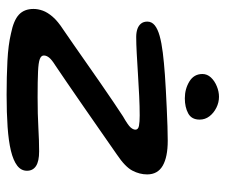

<svg xmlns="http://www.w3.org/2000/svg" viewBox="-71 -600 686 584"><g transform="rotate(90 272.0 -308.0)"><path d="M268.2 14.9Q213.1 14.9 165 12.4Q116.8 9.9 82.2 1.7Q41.8 -6.4 24.5 -22.6Q7.2 -38.8 7.2 -66.9Q7.2 -80.4 12.3 -94.9Q17.4 -109.3 31 -125.2Q44.6 -141 70.4 -157.7Q88.2 -169.8 114.6 -188.2Q141 -206.6 171.6 -228Q202.1 -249.4 232.7 -270.6Q263.3 -291.7 289.8 -309.7Q316.2 -327.6 334 -339.1Q360.3 -354.1 367.4 -362Q374.4 -369.9 374.4 -376.9Q374.4 -385.4 362.7 -387.7Q350.9 -389.9 331.3 -389.9Q303.9 -389.9 271.2 -388.3Q238.4 -386.8 205.1 -384.6Q171.8 -382.4 142.5 -380.9Q113.1 -379.3 92.5 -379.3Q78.8 -379.3 68.2 -382.9Q57.7 -386.6 51.7 -394.1Q45.7 -401.6 45.7 -413.1Q45.7 -426.4 56.9 -435.6Q68.1 -444.7 89.2 -450.6Q110.4 -456.5 140.3 -460.2Q170.2 -463.9 207.8 -466.6Q226.4 -468.1 253.2 -469.4Q280.1 -470.7 309.1 -472.2Q338.2 -473.6 364.4 -474.4Q390.6 -475.2 408.1 -475.2Q457.6 -475.2 484.1 -459.9Q510.5 -444.6 510.5 -412.6Q510.5 -389.8 499 -367.7Q487.5 -345.6 449.9 -320.4Q419.1 -299 380.5 -272.1Q341.9 -245.2 302.9 -218.2Q264 -191.1 231.2 -168.8Q198.4 -146.4 179.1 -133.4Q161.8 -122.6 155.3 -114.5Q148.8 -106.4 148.8 -98.4Q148.8 -90.2 159.6 -86.1Q170.4 -81.9 197.8 -80.7Q225.1 -79.4 275.6 -79.4Q328.4 -79.4 368.3 -81.7Q408.1 -84 440.6 -84Q470.4 -84 484.9 -74.6Q499.4 -65.1 499.4 -47.1Q499.4 -29.2 483.8 -17.3Q468.2 -5.4 438.6 1.8Q408.9 8.9 366.1 11.9Q323.2 14.9 268.2 14.9ZM279.1 -527.2Q250.7 -527.2 227.9 -541Q205.1 -554.9 205.1 -580.7Q205.1 -595.1 215.6 -606.5Q226.1 -617.8 242.3 -624.4Q258.4 -631.1 274.4 -631.1Q291.7 -631.1 307.7 -623.1Q323.6 -615.2 333.7 -602.1Q343.8 -588.9 343.8 -572.2Q343.8 -547.6 324.8 -537.4Q305.9 -527.2 279.1 -527.2Z"/></g></svg>

Font: Gluten Thin
Style: Regular
Weight: 100
Designer: Tyler Finck
Foundry: Etcetera Type Company
Version: Version 1.300